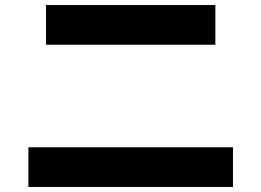

<svg xmlns="http://www.w3.org/2000/svg" viewBox="-20 -742 1040 764"><path d="M163 -564V-722H837V-564ZM93 2V-156H907V2Z"/></svg>

Font: M PLUS 1p ExtraBold
Style: Regular
Weight: 800
Version: Version 1.062